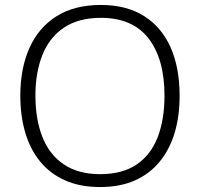

<svg xmlns="http://www.w3.org/2000/svg" viewBox="-20 -745 808 775"><path d="M705 -358Q705 -276 685 -209Q665 -142 624.5 -92.5Q584 -43 524 -16.5Q464 10 384 10Q303 10 242.5 -17Q182 -44 142 -93Q102 -142 82 -209.5Q62 -277 62 -359Q62 -468 98.5 -550.5Q135 -633 207.5 -679Q280 -725 387 -725Q490 -725 561 -680.5Q632 -636 668.5 -554Q705 -472 705 -358ZM123 -359Q123 -264 151 -192.5Q179 -121 237.5 -81.5Q296 -42 384 -42Q474 -42 531.5 -81Q589 -120 616.5 -191.5Q644 -263 644 -358Q644 -507 579.5 -590Q515 -673 387 -673Q298 -673 239 -634Q180 -595 151.5 -524Q123 -453 123 -359Z"/></svg>

Font: Noto Sans Georgian Light
Style: Regular
Weight: 300
Version: Version 2.002